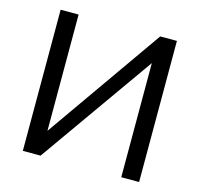

<svg xmlns="http://www.w3.org/2000/svg" viewBox="-103 -821 972 933"><g transform="rotate(15 382.5 -355.0)"><path d="M89.8 0V-710H180.2V-125L590.8 -710H674.8V0H585V-574.2L179.2 0Z"/></g></svg>

Font: Rawline Medium
Style: Regular
Weight: 500
Designer: Matt McInerney, Pablo Impallari, Rodrigo Fuenzalida
Foundry: Matt McInerney, Pablo Impallari, Rodrigo Fuenzalida
Version: Version 4.020;PS 004.020;hotconv 1.0.88;makeotf.lib2.5.64775